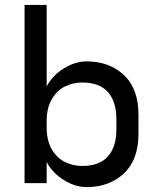

<svg xmlns="http://www.w3.org/2000/svg" viewBox="-20 -746 624 782"><path d="M544 -278V-202Q544 -95 484.5 -39.5Q425 16 333 16Q286 16 239.5 -13Q193 -42 170 -86V0H80V-726H170V-394Q193 -438 239.5 -467Q286 -496 333 -496Q425 -496 484.5 -440.5Q544 -385 544 -278ZM454 -262Q454 -332 419.5 -371Q385 -410 314 -410Q280 -410 247 -395Q214 -380 192 -344Q170 -308 170 -251V-229Q170 -172 192 -136Q214 -100 247 -85Q280 -70 314 -70Q385 -70 419.5 -109Q454 -148 454 -218Z"/></svg>

Font: Violet Sans
Style: Regular
Weight: 400
Designer: Calvin Waterman
Foundry: Violet Office
Version: Version 1.013